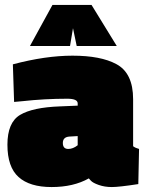

<svg xmlns="http://www.w3.org/2000/svg" viewBox="-20 -743 597 776"><path d="M518 -342V-152Q527 -145 542 -141L539 1Q461 13 432 13Q403 13 379 4.5Q355 -4 347 -13L339 -22Q277 13 188.5 13Q100 13 55 -27.5Q10 -68 10 -158Q10 -248 61 -278.5Q112 -309 222 -313L294 -316V-325Q294 -344 252 -344Q161 -344 70 -334L37 -331L32 -483Q164 -518 273 -518Q387 -518 450 -484Q518 -448 518 -342ZM256 -141Q275 -141 294 -156V-193L260 -191Q234 -189 234 -165Q234 -141 256 -141ZM101 -557 192 -723H350L452 -557H290L275 -629L263 -557Z"/></svg>

Font: Titillium Web
Style: Black
Weight: 900
Version: Version 1.001;PS 35.000;hotconv 1.0.70;makeotf.lib2.5.55311